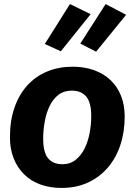

<svg xmlns="http://www.w3.org/2000/svg" viewBox="-20 -911 665 947"><path d="M595 -336Q595 -260 573.5 -195.5Q552 -131 511.5 -84Q471 -37 413.5 -10.5Q356 16 284 16Q225 16 178 -1.5Q131 -19 98 -52Q65 -85 47 -131Q29 -177 29 -234Q29 -316 51.5 -380.5Q74 -445 115 -490Q156 -535 213 -558.5Q270 -582 338 -582Q396 -582 443.5 -565Q491 -548 524.5 -516.5Q558 -485 576.5 -439.5Q595 -394 595 -336ZM288 -101Q326 -101 353 -122.5Q380 -144 397 -178Q414 -212 422 -254.5Q430 -297 430 -338Q430 -405 405.5 -434.5Q381 -464 333 -464Q295 -464 268.5 -443.5Q242 -423 225.5 -389.5Q209 -356 201 -313.5Q193 -271 193 -226Q193 -160 217 -130.5Q241 -101 288 -101ZM201 -694 325 -891 427 -841 280 -658ZM376 -696 501 -891 602 -838 454 -656Z"/></svg>

Font: Qjlgwqiwhsfqbnnlvksmvfsycuq
Style: Regular
Weight: 700
Italic angle: -8°
Designer: Carrois Corporate & Edenspiekermann
Foundry: Carrois Corporate GbR & Edenspiekermann AG
Version: Version 2.001